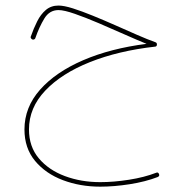

<svg xmlns="http://www.w3.org/2000/svg" viewBox="-20 -410 680 705"><path d="M194.8 -389.6Q214.8 -389.6 247.8 -379.2Q280.8 -368.7 321 -352.3Q361.3 -335.9 403.1 -317.4Q444.8 -298.8 483.4 -282Q522 -265.1 550.8 -254.9Q556.2 -252.9 556.2 -247.1Q556.2 -239.3 549.8 -238.8Q414.6 -223.6 310.1 -181.9Q205.6 -140.1 146 -77.1Q86.4 -14.2 86.4 65.4Q86.4 128.4 122.6 171.4Q158.7 214.4 218.3 236.6Q277.8 258.8 348.1 258.8Q397.5 258.8 453.6 250Q509.8 241.2 552.7 224.6Q561 220.7 564 229.5Q566.9 236.8 558.6 240.2Q514.2 257.3 456.5 266.4Q398.9 275.4 348.1 275.4Q274.4 275.4 210.9 251.5Q147.5 227.5 108.6 180.7Q69.8 133.8 69.8 65.4Q69.8 -16.1 127.2 -80.8Q184.6 -145.5 285.6 -189Q386.7 -232.4 518.1 -249Q484.4 -262.7 437.7 -283.4Q391.1 -304.2 343 -324.7Q294.9 -345.2 255.1 -359.1Q215.3 -373 194.8 -373Q161.6 -373 142.8 -342Q124 -311 109.9 -270.5Q109.4 -267.6 106 -265.6Q102.5 -263.7 98.6 -265.1Q96.2 -266.1 93.8 -269.5Q91.3 -272.9 93.3 -276.4Q103.5 -305.7 116.5 -331.5Q129.4 -357.4 148.4 -373.5Q167.5 -389.6 194.8 -389.6Z"/></svg>

Font: Mikhak-DS2-FD Thin
Style: Regular
Weight: 100
Designer: Amin Abedi
Version: Version 3.2